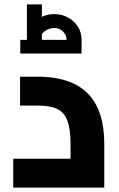

<svg xmlns="http://www.w3.org/2000/svg" viewBox="-20 -851 540 871"><path d="M40 0V-131H400L300 -45V-196Q300 -265 286 -303Q272 -341 240 -356.5Q208 -372 152 -372H71V-503H152Q249 -503 316 -471Q383 -439 418 -371.5Q453 -304 453 -196V0ZM102 -670Q102 -704 118.5 -730Q135 -756 163.5 -771.5Q192 -787 226 -787Q260 -787 288.5 -771.5Q317 -756 333.5 -730Q350 -704 350 -670H282Q282 -692 266 -708Q250 -724 226 -724Q202 -724 181 -708Q160 -692 160 -670ZM72 -608V-670H350V-608ZM102 -670V-831H170V-670Z"/></svg>

Font: Cairo ExtraBold
Style: Regular
Weight: 800
Designer: Mohamed Gaber, Accademia di Belle Arti di Urbino
Foundry: Kief Type Foundry, Accademia di Belle Arti di Urbino
Version: Version 3.117